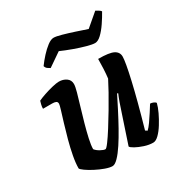

<svg xmlns="http://www.w3.org/2000/svg" viewBox="-168 -838 905 959"><g transform="rotate(-30 284.5 -358.0)"><path d="M205 0Q189 0 164 -9Q139 -18 114 -31Q89 -44 71.5 -56.5Q54 -69 52 -75Q52 -105 59.5 -145Q67 -185 78.5 -227.5Q90 -270 101.5 -307.5Q113 -345 121 -371Q129 -397 129 -404Q129 -415 121 -418.5Q113 -422 100 -422H47Q47 -434 50 -446Q53 -458 55 -464Q69 -471 94 -479.5Q119 -488 144 -494Q169 -500 183 -500Q207 -500 225 -487.5Q243 -475 243 -452Q243 -438 234.5 -407.5Q226 -377 214 -337.5Q202 -298 190.5 -257Q179 -216 171 -180Q163 -144 163 -122Q172 -110 189.5 -100.5Q207 -91 216 -91Q221 -90 238.5 -113.5Q256 -137 279 -173.5Q302 -210 326.5 -251Q351 -292 371.5 -329Q392 -366 404 -390Q407 -413 408.5 -444.5Q410 -476 410 -500Q474 -500 498 -487.5Q522 -475 522 -449Q522 -420 499.5 -321.5Q477 -223 434 -73L445 -66Q456 -76 470.5 -96.5Q485 -117 499 -139Q513 -161 523 -177Q532 -177 542 -172.5Q552 -168 554 -163Q549 -142 536 -114.5Q523 -87 506.5 -60.5Q490 -34 472.5 -17Q455 0 440 0Q416 0 390 -8.5Q364 -17 345 -27.5Q326 -38 323 -45L375 -201Q385 -233 395 -260.5Q405 -288 411 -301L406 -304Q389 -270 368 -229Q347 -188 324.5 -147.5Q302 -107 280 -73.5Q258 -40 238.5 -20Q219 0 205 0ZM437 -576Q422 -576 391 -584.5Q360 -593 324 -606Q288 -619 259 -632L182 -579Q176 -582 167.5 -588Q159 -594 156 -605Q172 -627 192.5 -649.5Q213 -672 233.5 -687.5Q254 -703 270 -703Q284 -703 314.5 -694.5Q345 -686 380 -674.5Q415 -663 444 -653L518 -716Q524 -712 532.5 -707.5Q541 -703 546 -696Q531 -669 512 -641Q493 -613 473.5 -594.5Q454 -576 437 -576Z"/></g></svg>

Font: Texturina
Style: Bold Italic
Weight: 700
Italic angle: -11°
Designer: Guillermo Torres Carreño
Foundry: Omnibus-Type
Version: Version 1.002; ttfautohint (v1.8.3)